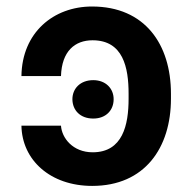

<svg xmlns="http://www.w3.org/2000/svg" viewBox="-20 -573 603 602"><path d="M171.2 -179H47.2C49 -71.4 137.4 9.9 269.2 9.9C433.9 9.9 516 -109.7 516 -263.5V-279.1C516 -433.6 434.7 -552.6 268.5 -552.6C148.1 -552.6 49 -471.2 47.2 -334.5H171.2C173.7 -412.6 214.8 -446.7 270.2 -446.7C366.1 -446.7 383.2 -361.5 383.2 -279.1V-263.5C383.2 -181.8 365.1 -95.5 270.6 -95.5C208.1 -95.5 173.7 -140.6 171.2 -179ZM207 -261.7C207.4 -227.3 231.5 -201.3 272.4 -201.3C312.1 -201.3 336.3 -227.3 336.3 -261.7C336.6 -294.7 312.1 -321.7 272.4 -321.7C231.9 -321.7 207 -295.5 207 -261.7Z"/></svg>

Font: Margiela Sans Semi Bold
Style: Regular
Weight: 600
Designer: Stefan Endress, Andreas Faust
Version: Version 1.100;FEAKit 1.0